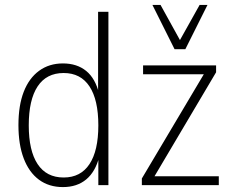

<svg xmlns="http://www.w3.org/2000/svg" viewBox="-20 -753 951 781"><path d="M236 8Q179 8 138.5 -22Q98 -52 76.5 -108.5Q55 -165 55 -244Q55 -324 76.5 -379.5Q98 -435 139 -465Q180 -495 236 -495Q293 -495 330.5 -464.5Q368 -434 383 -372H379V-705H421V0H380V-116H384Q368 -54 330.5 -23Q293 8 236 8ZM239 -31Q308 -31 344 -85.5Q380 -140 380 -243Q380 -347 344 -401.5Q308 -456 239 -456Q169 -456 133 -401.5Q97 -347 97 -243Q97 -140 133 -85.5Q169 -31 239 -31ZM557 0V-27L818 -466L821 -451H562V-487H859V-459L599 -20L595 -36H870V0ZM690 -553 600 -733H633L712 -590L792 -733H824L734 -553Z"/></svg>

Font: Nunito Sans 10pt Condensed ExtraLight
Style: Regular
Weight: 250
Width: 3
Designer: Vernon Adams
Foundry: Vernon Adams
Version: Version 3.101;gftools[0.9.27]